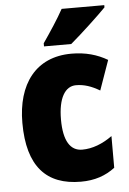

<svg xmlns="http://www.w3.org/2000/svg" viewBox="-55 -806 574 857"><g transform="rotate(-5 232.5 -378.0)"><path d="M445 -756V-766H254C230 -722 194 -668 161 -620V-606H283C334 -649 411 -721 445 -756ZM273 10C335 10 384 -7 426 -39V-181C383 -150 337 -132 291 -132C238 -132 208 -178 208 -274C208 -370 239 -421 288 -421C324 -421 357 -410 394 -388L441 -521C395 -548 343 -563 280 -563C119 -563 35 -447 35 -274C35 -78 119 10 273 10Z"/></g></svg>

Font: Noto Sans Hebrew Condensed Black
Style: Regular
Weight: 900
Width: 3
Designer: Monotype Design Team
Foundry: Monotype Imaging Inc.
Version: Version 2.004